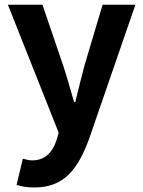

<svg xmlns="http://www.w3.org/2000/svg" viewBox="-20 -580 614 824"><path d="M127.8 224.5C253.1 224.5 313.2 149 362 17.1L561.1 -559.8H420.3L342.9 -300C329.5 -248 315.4 -194.3 303 -141.9H298C281.9 -195.9 267.7 -249.5 250.7 -300L162.2 -559.8H13.8L231.8 -10.6L222.2 22.8C205.7 72.5 174 108.4 117.3 108.4C103.7 108.4 88.2 103.6 78 100.9L51.1 213.5C72.7 220.5 95 224.5 127.8 224.5Z"/></svg>

Font: Source Han Sans JP VF
Style: Regular
Weight: 250
Designer: Ryoko NISHIZUKA 西塚涼子 (kana, bopomofo & ideographs); Paul D. Hunt (Latin, Greek & Cyrillic); Sandoll Communications 산돌커뮤니
Foundry: Adobe
Version: Version 2.004;hotconv 1.0.118;makeotfexe 2.5.65603